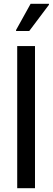

<svg xmlns="http://www.w3.org/2000/svg" viewBox="-20 -984 276 1004"><path d="M70 0V-743H163V0ZM64 -822V-827L140 -964H236V-959L133 -822Z"/></svg>

Font: Saira SemiCondensed Medium
Style: Regular
Weight: 500
Width: 4
Designer: Hector Gatti with collaboration of the Omnibus-Type team
Foundry: Omnibus-Type
Version: Version 1.101